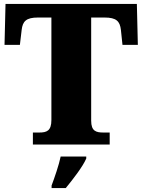

<svg xmlns="http://www.w3.org/2000/svg" viewBox="-20 -734 722 975"><path d="M537 0V-61H505C468 -61 443 -68 443 -121V-645H511C571 -645 589 -626 594 -582L602 -506H680L675 -714H8L3 -506H81L90 -582C95 -626 113 -645 173 -645H241V-125C241 -69 217 -61 179 -61H147V0ZM242 221H314C350 177 400 113 418 71V61H288C280 102 256 171 242 208Z"/></svg>

Font: UArctic Serif Black
Style: Regular
Weight: 900
Designer: Customization by Puisto advertising & original work Monotype Design Team
Foundry: Monotype Imaging Inc.
Version: Version 2.004